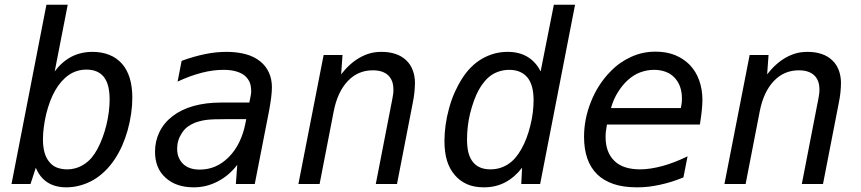

<svg xmlns="http://www.w3.org/2000/svg" viewBox="-20 -780 3652 814"><path d="M261.2 14.2Q213.9 14.2 181.2 -6.8Q148.9 -27.8 131.8 -68.8L109.4 0H28.8L176.8 -759.8H267.1L211.9 -477.1Q241.7 -517.6 282.2 -539.1Q322.3 -560.1 372.6 -560.1Q411.1 -560.1 442.9 -547.6Q474.6 -535.2 497.1 -509.8Q541 -460 541 -365.2Q541 -333 535.9 -297.6Q530.8 -262.2 521 -227.1Q511.7 -194.3 498.3 -163.6Q484.9 -132.8 465.8 -104Q427.7 -47.4 376 -17.1Q348.6 -1.5 319.8 6.3Q291 14.2 261.2 14.2ZM263.7 -62Q304.2 -62 337.4 -84Q354.5 -95.2 367.9 -110.8Q381.3 -126.5 393.1 -148.4Q405.3 -170.9 415 -197.5Q424.8 -224.1 431.2 -250.5Q438 -278.8 441.4 -306.2Q444.8 -333.5 444.8 -357.9Q444.8 -388.2 439.2 -412.4Q433.6 -436.5 420.4 -453.6Q395.5 -484.9 346.7 -484.9Q325.2 -484.9 306.4 -479Q287.6 -473.1 272 -462.4Q256.3 -451.7 241.5 -435.1Q226.6 -418.5 213.9 -396.5Q201.2 -374 192.1 -349.6Q183.1 -325.2 176.3 -298.3Q169.4 -269.5 165.8 -241.7Q162.1 -213.9 162.1 -189.9Q162.1 -159.2 168.2 -135.5Q174.3 -111.8 188 -94.7Q202.6 -76.2 222.4 -69.1Q242.2 -62 263.7 -62Z M800.8 14.2Q764.6 14.2 734.6 4.2Q704.6 -5.9 682.1 -26.4Q658.7 -47.4 647.9 -75.2Q637.2 -103 637.2 -136.7Q637.2 -181.6 656.2 -220.7Q675.3 -259.8 712.4 -288.1Q749.5 -316.4 801.3 -330.8Q853 -345.2 917 -345.2H1037.1L1043 -375L1044.4 -384.3Q1044.9 -386.7 1044.9 -389.2Q1044.9 -391.6 1044.9 -392.6Q1044.9 -420.4 1036.1 -436.3Q1027.3 -452.1 1014.2 -461.9Q1000 -472.2 978.5 -478Q957 -483.9 926.8 -483.9Q905.8 -483.9 883.1 -481Q860.4 -478 835.9 -471.7Q811 -465.3 785.6 -456.1Q760.3 -446.8 732.9 -434.1L750 -522Q776.4 -531.7 801.3 -538.8Q826.2 -545.9 850.1 -550.8Q874 -555.7 896.7 -557.9Q919.4 -560.1 940.4 -560.1Q985.4 -560.1 1021.5 -550.3Q1057.6 -540.5 1083 -520Q1106.9 -501 1119.9 -472.9Q1132.8 -444.8 1132.8 -409.7Q1132.8 -393.6 1129.9 -368.2Q1127.9 -352.5 1125.7 -339.1Q1123.5 -325.7 1121.1 -312L1060.1 0H980L985.8 -81.1Q950.7 -35.2 902.8 -10.7Q878.4 2 853.5 8.1Q828.6 14.2 800.8 14.2ZM827.1 -61Q862.3 -61 892.8 -74.2Q923.3 -87.4 949.2 -113.3Q976.6 -140.6 994.1 -176.8Q1011.7 -212.9 1020 -254.9L1023.9 -274.9H939.9Q910.6 -274.9 889.2 -274.2Q867.7 -273.4 853.5 -271.5Q839.4 -269.5 826.7 -266.1Q814 -262.7 804.2 -258.8Q791.5 -253.4 777.3 -243.9Q763.2 -234.4 751 -215.8Q731 -185.5 731 -149.9Q731 -126.5 738.5 -110.6Q746.1 -94.7 756.3 -85Q768.1 -73.7 785.4 -67.4Q802.7 -61 827.1 -61Z M1352.1 -546.9H1432.1L1426.3 -464.8Q1462.4 -511.7 1505.9 -536.1Q1526.9 -547.9 1548.8 -554Q1570.8 -560.1 1598.1 -560.1Q1630.4 -560.1 1656.7 -551.3Q1683.1 -542.5 1701.7 -524.9Q1720.2 -507.8 1729.7 -482.7Q1739.3 -457.5 1739.3 -428.2Q1739.3 -419.9 1738.5 -408.4Q1737.8 -397 1736.8 -387.2Q1735.8 -377.4 1734.1 -366.7Q1732.4 -356 1729 -338.9L1663.1 0H1573.2L1639.2 -339.4Q1640.6 -343.8 1640.1 -343.5Q1639.6 -343.3 1640.6 -346.2Q1642.6 -356.4 1643.8 -363.5Q1645 -370.6 1646 -376.5Q1647 -382.3 1647.5 -387.5Q1647.9 -392.6 1647.9 -398.9Q1647.9 -420.4 1642.3 -435.3Q1636.7 -450.2 1625.5 -460.9Q1603 -481.9 1560.5 -481.9Q1497.6 -481.9 1454.6 -436.5Q1411.1 -390.6 1395 -309.1L1335 0H1245.1Z M2031.7 14.2Q1990.2 14.2 1960.2 1Q1930.2 -12.2 1908.7 -37.1Q1886.2 -63 1875.2 -98.4Q1864.3 -133.8 1864.3 -182.6Q1864.3 -214.8 1869.1 -250Q1874 -285.2 1883.8 -320.8Q1894 -357.9 1907.7 -388.4Q1921.4 -418.9 1937 -443.8Q1956.1 -474.1 1977.5 -495.4Q1999 -516.6 2023.4 -530.8Q2047.9 -544.9 2074.7 -552.5Q2101.6 -560.1 2132.3 -560.1Q2157.2 -560.1 2177.7 -554.9Q2198.2 -549.8 2216.3 -539.1Q2252 -517.6 2272 -477.1L2328.1 -759.8H2418L2270 0H2189.9L2193.4 -68.8Q2162.1 -28.3 2121.6 -6.8Q2081.5 14.2 2031.7 14.2ZM2059.1 -62Q2100.6 -62 2134.3 -84Q2151.4 -95.2 2165 -111.1Q2178.7 -127 2190.9 -148.9Q2214.8 -191.4 2228.5 -248Q2235.4 -275.4 2238.8 -303Q2242.2 -330.6 2242.2 -355Q2242.2 -419.4 2216.3 -451.2Q2204.1 -466.3 2184.8 -475.1Q2165.5 -483.9 2139.2 -483.9Q2118.7 -483.9 2099.6 -478.3Q2080.6 -472.7 2065.4 -462.9Q2049.8 -452.6 2035.4 -436Q2021 -419.4 2009.8 -398.9Q1999 -379.4 1989.5 -353.3Q1980 -327.1 1973.1 -299.3Q1966.3 -271.5 1963.1 -242.9Q1960 -214.4 1960 -189.5Q1960 -155.8 1966.1 -132.3Q1972.2 -108.9 1984.9 -93.3Q2009.8 -62 2059.1 -62Z M2680.7 14.2Q2622.1 14.2 2580.8 0Q2539.6 -14.2 2512.2 -40.5Q2456.1 -95.2 2456.1 -200.2Q2456.1 -275.4 2485.4 -348.6Q2514.6 -421.9 2566.4 -475.1Q2588.4 -498 2610.4 -513.2Q2632.3 -528.3 2656.2 -539.1Q2681.2 -550.3 2706.3 -555.7Q2731.4 -561 2759.3 -561Q2805.7 -561 2841.8 -546.4Q2877.9 -531.7 2903.8 -505.4Q2930.7 -477.5 2944.3 -439.2Q2958 -400.9 2958 -356Q2958 -345.7 2957.3 -336.4Q2956.5 -327.1 2955.6 -314.9Q2954.6 -307.1 2952.9 -291.3Q2951.2 -275.4 2947.3 -252H2553.2Q2550.3 -237.3 2548.8 -223.6Q2547.4 -210.9 2547.4 -199.7Q2547.4 -133.8 2585 -97.7Q2603.5 -79.6 2630.9 -70.8Q2658.2 -62 2693.4 -62Q2716.3 -62 2739.5 -65.7Q2762.7 -69.3 2788.6 -76.2Q2839.8 -90.3 2895 -117.2L2877.4 -27.8Q2849.6 -16.6 2826.2 -9.3Q2802.7 -2 2777.3 3.4Q2752.9 8.8 2730 11.5Q2707 14.2 2680.7 14.2ZM2866.2 -321.8Q2867.7 -328.6 2868.7 -334Q2869.6 -339.4 2870.1 -343.8Q2870.6 -347.7 2870.8 -351.8Q2871.1 -356 2871.1 -361.8Q2871.1 -418 2839.4 -451.2Q2823.7 -467.8 2801.5 -475.8Q2779.3 -483.9 2752.9 -483.9Q2723.6 -483.9 2695.3 -473.6Q2667 -463.4 2641.1 -439.9Q2618.7 -419.4 2599.9 -389.6Q2581.1 -359.9 2570.3 -321.8Z M3158.2 -546.9H3238.3L3232.4 -464.8Q3268.6 -511.7 3312 -536.1Q3333 -547.9 3355 -554Q3377 -560.1 3404.3 -560.1Q3436.5 -560.1 3462.9 -551.3Q3489.3 -542.5 3507.8 -524.9Q3526.4 -507.8 3535.9 -482.7Q3545.4 -457.5 3545.4 -428.2Q3545.4 -419.9 3544.7 -408.4Q3543.9 -397 3543 -387.2Q3542 -377.4 3540.3 -366.7Q3538.6 -356 3535.2 -338.9L3469.2 0H3379.4L3445.3 -339.4Q3446.8 -343.8 3446.3 -343.5Q3445.8 -343.3 3446.8 -346.2Q3448.7 -356.4 3450 -363.5Q3451.2 -370.6 3452.1 -376.5Q3453.1 -382.3 3453.6 -387.5Q3454.1 -392.6 3454.1 -398.9Q3454.1 -420.4 3448.5 -435.3Q3442.9 -450.2 3431.6 -460.9Q3409.2 -481.9 3366.7 -481.9Q3303.7 -481.9 3260.7 -436.5Q3217.3 -390.6 3201.2 -309.1L3141.1 0H3051.3Z"/></svg>

Font: Hack
Style: Italic
Weight: 400
Italic angle: -11°
Monospace: yes
Designer: Christopher Simpkins
Foundry: Christopher Simpkins
Version: Version 2.019; ttfautohint (v1.4.1) -l 4 -r 80 -G 350 -x 0 -